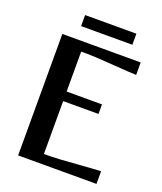

<svg xmlns="http://www.w3.org/2000/svg" viewBox="-140 -849 795 940"><g transform="rotate(20 258.0 -379.0)"><path d="M407.2 -757.8V-700.2H140.1V-757.8ZM66.9 -632.8H475.1V-567.9Q456.5 -567.9 352.3 -575.4Q248 -583 215.8 -583H183.1V-375H367.2V-325.2H183.1V-49.8H215.8Q248 -49.8 352.3 -57.9Q456.5 -65.9 475.1 -65.9V0H66.9Z"/></g></svg>

Font: Resagokr
Style: Bold
Weight: 600
Designer: gluk
Foundry: gluk
Version: Version 0.95